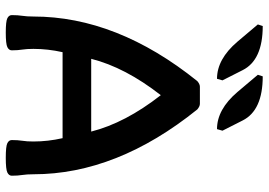

<svg xmlns="http://www.w3.org/2000/svg" viewBox="-150 -758 913 652"><g transform="rotate(90 306.0 -431.5)"><path d="M156.7 -188Q145.5 -138.2 145.5 -88.9Q145.5 -66.4 147.9 -51.3Q150.4 -36.1 150.4 -15.6Q150.4 -5.9 139.6 -0.5Q128.9 4.9 90.3 4.9Q51.8 4.9 41.3 -0.5Q30.8 -5.9 30.8 -15.6Q30.8 -36.1 33.2 -51.3Q35.6 -66.4 35.6 -88.9Q35.6 -372.6 254.9 -645.5Q265.1 -654.3 273.9 -654.3H332Q340.8 -654.3 351.1 -645.5Q571.3 -372.1 571.3 -88.9Q571.3 -66.4 573.7 -51.3Q576.2 -36.1 576.2 -15.6Q576.2 -5.9 565.4 -0.5Q554.7 4.9 515.6 4.9Q476.1 4.9 465.6 -0.5Q455.1 -5.9 455.1 -15.6Q455.1 -36.1 457.5 -51.3Q460 -66.4 460 -88.9Q460 -138.2 448.7 -188ZM426.3 -285.2Q397 -400.9 302.7 -521.5Q208.5 -400.9 179.2 -285.2ZM247.1 -712.4Q180.2 -712.4 121.1 -781.7L62.5 -851.1L67.9 -867.7Q183.6 -867.7 217.8 -799.3L252.4 -731ZM418 -712.4Q351.1 -712.4 292 -781.7L233.4 -851.1L238.8 -867.7Q354.5 -867.7 388.7 -799.3L423.3 -731Z"/></g></svg>

Font: ALMAS
Style: Bold
Weight: 700
Designer: ALMAS Font/ by Husham Jawad Kadhim, derived from the Bainsely font by/ Paul James MIller
Foundry: High-Logic / Made with FontCreator
Version: Version 1.411;September 19, 2021;FontCreator 14.0.0.2814 32-